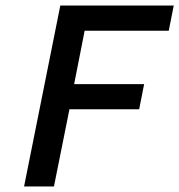

<svg xmlns="http://www.w3.org/2000/svg" viewBox="-20 -674 648 694"><path d="M67 0 198 -654H608L590 -563H286L248 -370H501L483 -279H231L175 0Z"/></svg>

Font: Source Code Pro SemiBold
Style: Italic
Weight: 600
Italic angle: -11°
Monospace: yes
Designer: Paul D. Hunt, Teo Tuominen
Foundry: Adobe Systems Incorporated
Version: Version 1.016;hotconv 1.0.116;makeotfexe 2.5.65601